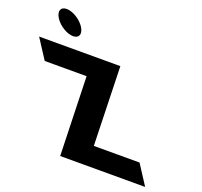

<svg xmlns="http://www.w3.org/2000/svg" viewBox="-637 -1306 1583 1508"><g transform="rotate(20 154.5 -551.5)"><path d="M-330.4 -1103C-381.4 -1103 -395.9 -1062 -362.8 -1011C-329.8 -960 -262.3 -919 -211.3 -919C-160.3 -919 -145.8 -960 -178.8 -1011C-211.9 -1062 -279.4 -1103 -330.4 -1103ZM218.6 -825H-460.4L-353.5 -660H-3.5L16 0H726L619.1 -165H237.1Z"/></g></svg>

Font: Hussar
Style: BdOpOblSeven
Weight: 700
Foundry: Cannot Into Space Fonts
Version: Version 2.00